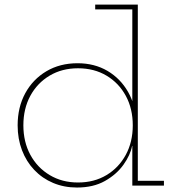

<svg xmlns="http://www.w3.org/2000/svg" viewBox="-20 -810 764 838"><path d="M557.5 0V-212L559.5 -234V-286L557.5 -322V-769H395.5V-790H581.5V-21H695.5V0ZM318.5 -534Q392 -534 448.8 -500.8Q505.5 -467.5 539 -408.8Q572.5 -350 575.5 -273L559.5 -263Q559.5 -335.5 529.2 -391.5Q499 -447.5 445 -479.8Q391 -512 320.5 -512Q250.5 -512 196.5 -479.8Q142.5 -447.5 112.2 -391.5Q82 -335.5 82 -263Q82 -190.5 112.5 -134.2Q143 -78 197 -45.8Q251 -13.5 320.5 -13.5Q391 -13.5 444.8 -45.8Q498.5 -78 529 -134.2Q559.5 -190.5 559.5 -263L562.5 -173H556.5Q549 -133.5 519 -91.2Q489 -49 438.2 -20.2Q387.5 8.5 316 8.5Q259.5 8.5 212 -11.5Q164.5 -31.5 129.8 -68Q95 -104.5 76 -154.2Q57 -204 57 -263Q57 -342 90.2 -403Q123.5 -464 182.5 -499Q241.5 -534 318.5 -534Z"/></svg>

Font: Hepta Slab ExtraLight ExtraLight
Style: Regular
Weight: 250
Version: Version 1.102